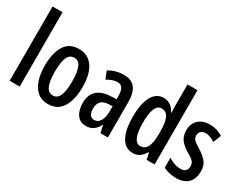

<svg xmlns="http://www.w3.org/2000/svg" viewBox="-89 -1225 2136 1701"><g transform="rotate(30 979.5 -375.0)"><path d="M163.6 0H61V-759.8H163.6Z M648.9 -272Q648.9 -191.4 628.9 -127.7Q608.9 -64 566.2 -27.1Q523.4 9.8 455.1 9.8Q390.1 9.8 347.4 -26.9Q304.7 -63.5 283.9 -127Q263.2 -190.4 263.2 -272Q263.2 -399.9 309.3 -475.8Q355.5 -551.8 456.5 -551.8Q546.4 -551.8 597.7 -480Q648.9 -408.2 648.9 -272ZM367.2 -271Q367.2 -175.8 388.4 -127Q409.7 -78.1 456.5 -78.1Q502.4 -78.1 523.2 -126.2Q543.9 -174.3 543.9 -272Q543.9 -367.2 523.2 -415.3Q502.4 -463.4 456.1 -463.4Q409.2 -463.4 388.2 -415.5Q367.2 -367.7 367.2 -271Z M915.5 -551.8Q992.7 -551.8 1029.3 -503.4Q1065.9 -455.1 1065.9 -361.8V0H989.7L973.6 -74.7H971.2Q949.2 -33.2 919.2 -11.7Q889.2 9.8 843.3 9.8Q799.8 9.8 772.5 -13.4Q745.1 -36.6 732.4 -74Q719.7 -111.3 719.7 -154.3Q719.7 -236.8 766.4 -280.8Q813 -324.7 898.9 -328.6L963.4 -332V-361.3Q963.4 -416 947.5 -441.9Q931.6 -467.8 896.5 -467.8Q850.1 -467.8 790 -432.6L760.3 -509.3Q828.1 -551.8 915.5 -551.8ZM963.9 -260.7 920.9 -258.3Q823.7 -252.4 823.7 -158.2Q823.7 -72.8 882.3 -72.8Q919.4 -72.8 941.7 -109.1Q963.9 -145.5 963.9 -208.5Z M1324.2 9.8Q1246.1 9.8 1205.6 -63.2Q1165 -136.2 1165 -270.5Q1165 -404.3 1205.6 -478Q1246.1 -551.8 1320.8 -551.8Q1399.4 -551.8 1440.9 -470.2H1444.8Q1443.4 -497.1 1442.6 -517.3Q1441.9 -537.6 1441.9 -553.7V-759.8H1543.9V0H1461.9L1447.8 -66.4H1441.9Q1419.4 -28.8 1391.8 -9.5Q1364.3 9.8 1324.2 9.8ZM1351.6 -76.7Q1441.9 -76.7 1441.9 -249.5V-283.2Q1441.9 -374.5 1419.9 -418Q1397.9 -461.4 1351.1 -461.4Q1309.1 -461.4 1289.1 -412.8Q1269 -364.3 1269 -271Q1269 -76.7 1351.6 -76.7Z M1930.2 -150.9Q1930.2 -72.8 1887.2 -31.5Q1844.2 9.8 1767.6 9.8Q1729 9.8 1695.6 1.7Q1662.1 -6.3 1635.7 -20.5V-122.6Q1659.7 -105 1692.9 -92.8Q1726.1 -80.6 1760.3 -80.6Q1827.6 -80.6 1827.6 -146Q1827.6 -173.3 1810.8 -193.1Q1793.9 -212.9 1745.1 -239.3Q1694.8 -268.6 1665 -306.2Q1635.3 -343.8 1635.3 -404.3Q1635.3 -471.7 1678.2 -511.7Q1721.2 -551.8 1793.5 -551.8Q1830.1 -551.8 1862.8 -541.7Q1895.5 -531.7 1926.3 -513.2L1894.5 -432.6Q1872.6 -447.3 1847.9 -457Q1823.2 -466.8 1797.9 -466.8Q1767.6 -466.8 1751 -450.9Q1734.4 -435.1 1734.4 -408.2Q1734.4 -380.9 1751.5 -363.3Q1768.6 -345.7 1817.4 -316.4Q1867.2 -285.6 1898.7 -249.5Q1930.2 -213.4 1930.2 -150.9Z"/></g></svg>

Font: Open Sans Condensed SemiBold
Style: Regular
Weight: 600
Width: 3
Designer: Monotype Design Team
Foundry: Monotype Imaging Inc.
Version: Version 3.000; ttfautohint (v1.8.4)